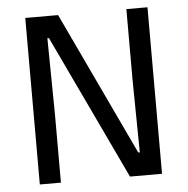

<svg xmlns="http://www.w3.org/2000/svg" viewBox="-48 -686 717 734"><g transform="rotate(-5 310.0 -319.5)"><path d="M75.5 -639H201.5L461 -89H467L463.5 -368V-639H544.5V0H421.5L159 -554.5H153L156.5 -262.5V0H75.5Z"/></g></svg>

Font: Anek Devanagari Medium
Style: Regular
Weight: 400
Version: Version 1.003